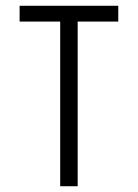

<svg xmlns="http://www.w3.org/2000/svg" viewBox="-20 -645 478 665"><path d="M249 -570.3V0H188.5V-570.3H47.9V-625H389.6V-570.3Z"/></svg>

Font: Sudo Light
Style: Regular
Weight: 300
Monospace: yes
Designer: Jens Kutilek
Foundry: Jens Kutilek
Version: Version 0.040